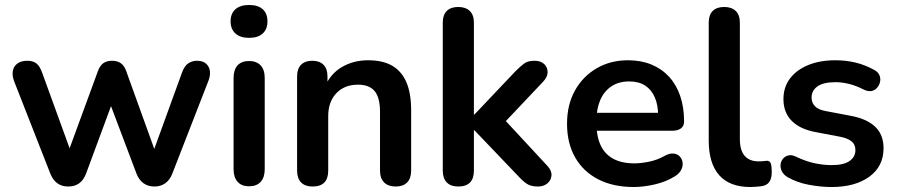

<svg xmlns="http://www.w3.org/2000/svg" viewBox="-20 -741 3603 771"><path d="M254 8Q229 8 211 -4.5Q193 -17 182 -44L37 -414Q28 -438 31.5 -456.5Q35 -475 50 -486Q65 -497 90 -497Q112 -497 126 -486.5Q140 -476 150 -447L271 -114H248L373 -455Q381 -477 394.5 -487Q408 -497 430 -497Q452 -497 466 -486.5Q480 -476 487 -455L610 -114H589L711 -450Q721 -477 736.5 -487Q752 -497 771 -497Q795 -497 808 -485Q821 -473 823 -454.5Q825 -436 816 -414L672 -44Q662 -18 643.5 -5Q625 8 600 8Q575 8 556.5 -5Q538 -18 528 -44L397 -391H454L326 -45Q316 -18 298 -5Q280 8 254 8Z M980 7Q950 7 934 -11Q918 -29 918 -61V-428Q918 -461 934 -478.5Q950 -496 980 -496Q1010 -496 1026.5 -478.5Q1043 -461 1043 -428V-61Q1043 -29 1027 -11Q1011 7 980 7ZM980 -589Q945 -589 925.5 -606.5Q906 -624 906 -655Q906 -687 925.5 -704Q945 -721 980 -721Q1016 -721 1035 -704Q1054 -687 1054 -655Q1054 -624 1035 -606.5Q1016 -589 980 -589Z M1235 8Q1205 8 1189 -8.5Q1173 -25 1173 -56V-434Q1173 -465 1189 -481Q1205 -497 1234 -497Q1263 -497 1279 -481Q1295 -465 1295 -434V-366L1284 -391Q1306 -444 1352.5 -471.5Q1399 -499 1458 -499Q1517 -499 1555 -477Q1593 -455 1612 -410.5Q1631 -366 1631 -298V-56Q1631 -25 1615 -8.5Q1599 8 1569 8Q1539 8 1522.5 -8.5Q1506 -25 1506 -56V-292Q1506 -349 1484.5 -375Q1463 -401 1418 -401Q1363 -401 1330.5 -366.5Q1298 -332 1298 -275V-56Q1298 8 1235 8Z M1820 8Q1790 8 1774 -8.5Q1758 -25 1758 -56V-650Q1758 -681 1774 -697Q1790 -713 1820 -713Q1850 -713 1866.5 -697Q1883 -681 1883 -650V-281H1885L2050 -455Q2070 -475 2085 -486Q2100 -497 2126 -497Q2152 -497 2165.5 -483.5Q2179 -470 2179 -451Q2179 -432 2161 -413L1987 -229V-281L2178 -75Q2196 -56 2194.5 -36.5Q2193 -17 2178 -4.5Q2163 8 2140 8Q2112 8 2095.5 -3Q2079 -14 2059 -36L1885 -218H1883V-56Q1883 8 1820 8Z M2525 10Q2442 10 2382 -21Q2322 -52 2289.5 -109Q2257 -166 2257 -244Q2257 -320 2288.5 -377Q2320 -434 2375.5 -466.5Q2431 -499 2502 -499Q2554 -499 2595.5 -482Q2637 -465 2666.5 -433Q2696 -401 2711.5 -355.5Q2727 -310 2727 -253Q2727 -235 2714.5 -225.5Q2702 -216 2679 -216H2358V-288H2639L2623 -273Q2623 -319 2609.5 -350Q2596 -381 2570.5 -397.5Q2545 -414 2507 -414Q2465 -414 2435.5 -394.5Q2406 -375 2390.5 -339.5Q2375 -304 2375 -255V-248Q2375 -166 2413.5 -125.5Q2452 -85 2527 -85Q2553 -85 2585.5 -91.5Q2618 -98 2647 -114Q2668 -126 2684 -124.5Q2700 -123 2709.5 -113Q2719 -103 2721 -88.5Q2723 -74 2715.5 -59Q2708 -44 2690 -33Q2655 -11 2609.5 -0.5Q2564 10 2525 10Z M2993 10Q2910 10 2868 -37.5Q2826 -85 2826 -177V-650Q2826 -681 2842 -697Q2858 -713 2888 -713Q2918 -713 2934.5 -697Q2951 -681 2951 -650V-183Q2951 -137 2970.5 -115Q2990 -93 3026 -93Q3034 -93 3041 -93.5Q3048 -94 3055 -95Q3069 -97 3074 -87.5Q3079 -78 3079 -49Q3079 -24 3069 -10Q3059 4 3036 7Q3026 8 3015 9Q3004 10 2993 10Z M3319 10Q3276 10 3228 1Q3180 -8 3142 -30Q3126 -40 3119.5 -53.5Q3113 -67 3114.5 -80.5Q3116 -94 3124.5 -104Q3133 -114 3146.5 -117Q3160 -120 3176 -112Q3216 -93 3251 -85.5Q3286 -78 3320 -78Q3368 -78 3391.5 -94.5Q3415 -111 3415 -138Q3415 -161 3399.5 -173.5Q3384 -186 3353 -192L3253 -211Q3191 -223 3158.5 -256.5Q3126 -290 3126 -343Q3126 -391 3152.5 -426Q3179 -461 3226 -480Q3273 -499 3334 -499Q3378 -499 3416.5 -489.5Q3455 -480 3491 -460Q3506 -452 3511.5 -439Q3517 -426 3514 -412.5Q3511 -399 3502 -388.5Q3493 -378 3479.5 -375.5Q3466 -373 3449 -381Q3418 -397 3389.5 -404Q3361 -411 3335 -411Q3286 -411 3262.5 -394Q3239 -377 3239 -349Q3239 -328 3253 -314Q3267 -300 3296 -295L3396 -276Q3461 -264 3494.5 -232Q3528 -200 3528 -146Q3528 -73 3471 -31.5Q3414 10 3319 10Z"/></svg>

Font: Nunito ExtraLight
Style: Regular
Weight: 200
Designer: Vernon Adams
Foundry: Vernon Adams
Version: Version 3.602